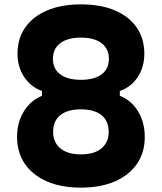

<svg xmlns="http://www.w3.org/2000/svg" viewBox="-20 -839 740 878"><path d="M350 -474Q411 -474 444.5 -499Q478 -524 478 -570Q478 -616 444.5 -641.5Q411 -667 350 -667Q289 -667 255.5 -641.5Q222 -616 222 -570Q222 -524 255.5 -499Q289 -474 350 -474ZM60 -593Q60 -663 95.5 -713.5Q131 -764 196 -791.5Q261 -819 350 -819Q440 -819 505 -791.5Q570 -764 605 -713.5Q640 -663 640 -593Q640 -533 610 -487Q580 -441 528 -423V-401Q581 -380 611.5 -329.5Q642 -279 642 -213Q642 -142 606.5 -90Q571 -38 505.5 -9.5Q440 19 350 19Q260 19 194.5 -9.5Q129 -38 93.5 -90Q58 -142 58 -213Q58 -279 89 -329.5Q120 -380 172 -401V-423Q121 -441 90.5 -487Q60 -533 60 -593ZM223 -236Q223 -188 256 -160.5Q289 -133 350 -133Q411 -133 444 -160.5Q477 -188 477 -236Q477 -286 444 -312.5Q411 -339 350 -339Q289 -339 256 -312.5Q223 -286 223 -236Z"/></svg>

Font: Martian Mono
Style: Bold
Weight: 700
Designer: Roman Shamin
Foundry: Evil Martians
Version: Version 1.000